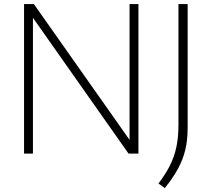

<svg xmlns="http://www.w3.org/2000/svg" viewBox="-20 -760 1048 950"><path d="M99 0V-740H147.5L621 -68V-740H665V0H616L143 -672V0ZM795.5 170.5 764 148Q798 103.5 820 60.5Q842 17.5 852.5 -31.5Q863 -80.5 863 -143.5V-740H908.5V-128Q908.5 -67.5 896.8 -18.5Q885 30.5 860 76Q835 121.5 795.5 170.5Z"/></svg>

Font: Encode Sans SmExp XLt
Style: Regular
Weight: 200
Width: 6
Designer: Multiple Designers
Foundry: Impallari Type
Version: Version 3.002; ttfautohint (v1.8.3) -l 8 -r 50 -G 200 -x 14 